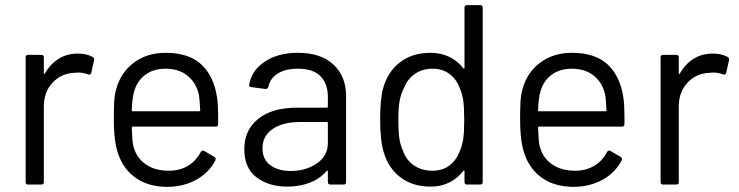

<svg xmlns="http://www.w3.org/2000/svg" viewBox="-20 -720 2881 749"><path d="M341 -498Q349 -494 347 -485L336 -436Q333 -426 323 -430Q306 -437 284 -437L271 -436Q219 -434 185 -397.5Q151 -361 151 -305V-10Q151 0 141 0H90Q80 0 80 -10V-496Q80 -506 90 -506H141Q151 -506 151 -496V-435Q151 -432 152.5 -431.5Q154 -431 155 -433Q176 -470 208.5 -490.5Q241 -511 284 -511Q317 -511 341 -498Z M831 -268V-236Q831 -226 821 -226H498Q494 -226 494 -222Q496 -167 500 -151Q511 -106 547 -80Q583 -54 639 -54Q681 -54 713 -73Q745 -92 763 -127Q769 -136 777 -131L816 -108Q824 -103 820 -94Q795 -46 745 -18.5Q695 9 630 9Q559 8 511 -25Q463 -58 442 -117Q424 -165 424 -255Q424 -297 425.5 -323.5Q427 -350 433 -371Q450 -436 501.5 -475Q553 -514 626 -514Q717 -514 766 -468Q815 -422 827 -338Q831 -310 831 -268ZM502 -358Q496 -337 494 -290Q494 -286 498 -286H757Q761 -286 761 -290Q759 -335 755 -354Q744 -399 710.5 -425.5Q677 -452 626 -452Q577 -452 544.5 -426.5Q512 -401 502 -358Z M1330 -346V-10Q1330 0 1320 0H1269Q1259 0 1259 -10V-51Q1259 -53 1257.5 -54Q1256 -55 1254 -53Q1229 -23 1189 -7.5Q1149 8 1100 8Q1029 8 981 -28Q933 -64 933 -138Q933 -213 987.5 -256.5Q1042 -300 1139 -300H1255Q1259 -300 1259 -304V-342Q1259 -393 1230.5 -422.5Q1202 -452 1142 -452Q1094 -452 1064 -433.5Q1034 -415 1027 -382Q1024 -372 1015 -373L961 -380Q950 -382 952 -388Q960 -444 1012 -479Q1064 -514 1142 -514Q1232 -514 1281 -468Q1330 -422 1330 -346ZM1259 -162V-240Q1259 -244 1255 -244H1150Q1084 -244 1044 -217Q1004 -190 1004 -142Q1004 -98 1034.5 -75.5Q1065 -53 1114 -53Q1173 -53 1216 -82.5Q1259 -112 1259 -162Z M1802 -700H1853Q1863 -700 1863 -690V-10Q1863 0 1853 0H1802Q1792 0 1792 -10V-52Q1792 -54 1790.5 -54.5Q1789 -55 1787 -53Q1765 -24 1732.5 -8Q1700 8 1660 8Q1590 8 1542.5 -28Q1495 -64 1477 -126Q1463 -171 1463 -253Q1463 -336 1475 -377Q1493 -441 1541 -477.5Q1589 -514 1660 -514Q1699 -514 1732 -498.5Q1765 -483 1787 -454Q1789 -452 1790.5 -452.5Q1792 -453 1792 -455V-690Q1792 -700 1802 -700ZM1791 -253Q1791 -301 1787 -328.5Q1783 -356 1773 -377Q1761 -411 1733.5 -431.5Q1706 -452 1668 -452Q1628 -452 1599 -432Q1570 -412 1557 -379Q1545 -357 1539.5 -329.5Q1534 -302 1534 -253Q1534 -206 1538 -179.5Q1542 -153 1552 -132Q1564 -96 1594.5 -75Q1625 -54 1667 -54Q1707 -54 1734 -75Q1761 -96 1774 -131Q1783 -151 1787 -178Q1791 -205 1791 -253Z M2416 -268V-236Q2416 -226 2406 -226H2083Q2079 -226 2079 -222Q2081 -167 2085 -151Q2096 -106 2132 -80Q2168 -54 2224 -54Q2266 -54 2298 -73Q2330 -92 2348 -127Q2354 -136 2362 -131L2401 -108Q2409 -103 2405 -94Q2380 -46 2330 -18.5Q2280 9 2215 9Q2144 8 2096 -25Q2048 -58 2027 -117Q2009 -165 2009 -255Q2009 -297 2010.5 -323.5Q2012 -350 2018 -371Q2035 -436 2086.5 -475Q2138 -514 2211 -514Q2302 -514 2351 -468Q2400 -422 2412 -338Q2416 -310 2416 -268ZM2087 -358Q2081 -337 2079 -290Q2079 -286 2083 -286H2342Q2346 -286 2346 -290Q2344 -335 2340 -354Q2329 -399 2295.5 -425.5Q2262 -452 2211 -452Q2162 -452 2129.5 -426.5Q2097 -401 2087 -358Z M2818 -498Q2826 -494 2824 -485L2813 -436Q2810 -426 2800 -430Q2783 -437 2761 -437L2748 -436Q2696 -434 2662 -397.5Q2628 -361 2628 -305V-10Q2628 0 2618 0H2567Q2557 0 2557 -10V-496Q2557 -506 2567 -506H2618Q2628 -506 2628 -496V-435Q2628 -432 2629.5 -431.5Q2631 -431 2632 -433Q2653 -470 2685.5 -490.5Q2718 -511 2761 -511Q2794 -511 2818 -498Z"/></svg>

Font: Barlow
Style: Regular
Weight: 400
Designer: Jeremy Tribby
Foundry: Tribby Type
Version: Version 1.408;December 10, 2018;FontCreator 11.5.0.2430 64-b